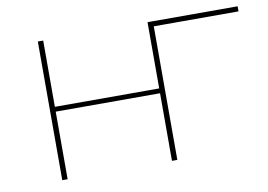

<svg xmlns="http://www.w3.org/2000/svg" viewBox="-62 -611 985 705"><g transform="rotate(-10 431.0 -258.5)"><path d="M117 -517H137V-270H526V-517H546V0H526V-252H137V0H117ZM526 -517H862V-498H538L546 -506V0H526Z"/></g></svg>

Font: Montserrat
Style: Regular
Weight: 400
Designer: Julieta Ulanovsky
Foundry: Julieta Ulanovsky
Version: Version 8.000